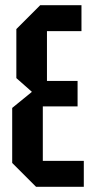

<svg xmlns="http://www.w3.org/2000/svg" viewBox="-20 -720 359 740"><path d="M119 0 27 -92V-304L103 -366L43 -419V-608L135 -700H294V-600H161V-408H279V-310H145V-100H303V0Z"/></svg>

Font: Tektur Condensed Medium
Style: Regular
Weight: 500
Width: 3
Designer: Adam Jagosz
Foundry: Adam Jagosz
Version: Version 1.005;gftools[0.9.30]